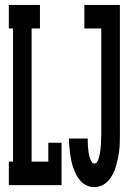

<svg xmlns="http://www.w3.org/2000/svg" viewBox="-20 -755 540 783"><path d="M365 8Q349 8 335 2Q321 -4 310 -15.5Q299 -27 292 -40.5Q285 -54 279.5 -69Q274 -84 271 -98.5Q268 -113 266 -128.5Q264 -144 262.5 -159.5Q261 -175 261 -190H338Q338 -183 338 -176Q338 -169 338.5 -162Q339 -155 339.5 -148.5Q340 -142 341 -135Q342 -128 343.5 -121Q345 -114 347.5 -107.5Q350 -101 354 -94.5Q358 -88 365 -88Q371 -88 375 -93.5Q379 -99 381 -105Q383 -111 384.5 -117Q386 -123 387.5 -129.5Q389 -136 389.5 -142Q390 -148 390.5 -154.5Q391 -161 391.5 -167Q392 -173 392 -179.5Q392 -186 392.5 -192.5Q393 -199 393 -205V-639H324V-735H469V-205Q469 -189 468.5 -172.5Q468 -156 466 -139.5Q464 -123 460.5 -107Q457 -91 452.5 -75.5Q448 -60 440.5 -45.5Q433 -31 422 -18.5Q411 -6 396 1Q381 8 365 8ZM16 0V-96H33V-639H16V-735H143V-639H109V-96H177V-173H231V0Z"/></svg>

Font: Iosevka Gothic
Style: Bold
Weight: 700
Monospace: yes
Designer: Belleve Invis
Foundry: Belleve Invis
Version: Version 15.5.1; ttfautohint (v1.8.4)